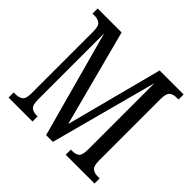

<svg xmlns="http://www.w3.org/2000/svg" viewBox="-172 -901 1088 1088"><g transform="rotate(45 372.5 -357.0)"><path d="M28 0V-41H40Q69 -41 86 -53Q103 -65 103 -108V-605Q103 -648 86.5 -660.5Q70 -673 45 -673H28V-714H220L373 -133L525 -714H717V-673H699Q675 -673 659 -660.5Q643 -648 643 -604V-110Q643 -67 658.5 -54Q674 -41 702 -41H717V0H486V-41H497Q527 -41 541 -54Q555 -67 555 -113V-642L383 0H329L154 -640V-113Q154 -66 169.5 -53.5Q185 -41 211 -41H220V0Z"/></g></svg>

Font: Noto Serif ExtraCondensed
Style: Regular
Weight: 400
Width: 2
Designer: Monotype Design Team
Foundry: Monotype Imaging Inc.
Version: Version 2.015